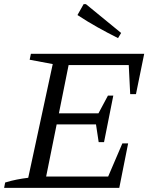

<svg xmlns="http://www.w3.org/2000/svg" viewBox="-24 -912 740 932"><path d="M-4 0 1 -26Q30 -35 58.5 -40.5Q87 -46 113 -49L232 -601L120 -622L126 -651H676L636 -455H608L601 -596H309L262 -362H454L500 -448H526L481 -222H455L442 -308H251L200 -55H501L570 -216H598L555 0ZM549 -727Q497 -753 448 -780.5Q399 -808 352 -839L382 -892H393L564 -752Z"/></svg>

Font: Piazzolla 24pt
Style: Italic
Weight: 400
Italic angle: -11.3°
Designer: Juan Pablo del Peral
Foundry: Huerta Tipografica
Version: Version 2.005